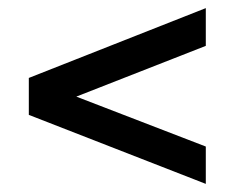

<svg xmlns="http://www.w3.org/2000/svg" viewBox="-20 -592 592 473"><path d="M487 -231 168 -354 487 -479V-572L51 -400V-309L487 -139Z"/></svg>

Font: Bisquit Text
Style: Regular
Weight: 400
Version: Version 1.004;Glyphs 3.2.3 (3260)